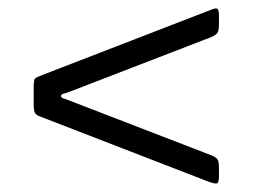

<svg xmlns="http://www.w3.org/2000/svg" viewBox="-20 -616 600 456"><path d="M148 -376 481 -247.5Q491.5 -243.5 495.8 -238.5Q500 -233.5 500 -218.5V-197.5Q500 -180.5 494 -180.2Q488 -180 478 -183.5L76 -339Q65 -343 62.5 -348.8Q60 -354.5 60 -370V-410Q60 -426 63 -429.2Q66 -432.5 77 -436.5L483 -593.5Q492.5 -597.5 496.2 -595Q500 -592.5 500 -579.5V-556.5Q500 -542.5 495.8 -537.2Q491.5 -532 482 -528L149 -399.5Q137.5 -395 131.2 -393.5Q125 -392 125 -388Q125 -384 130.2 -382.5Q135.5 -381 148 -376Z"/></svg>

Font: Besley* Condensed
Style: Regular
Weight: 400
Width: 3
Designer: Owen Earl
Foundry: indestructible type*
Version: Version 3.000; ttfautohint (v1.8.3)